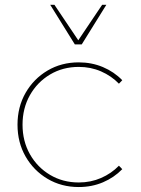

<svg xmlns="http://www.w3.org/2000/svg" viewBox="-20 -752 574 782"><path d="M313 -571.3H284.7L184.6 -732.4H201.7L298.8 -587.9L396 -732.4H413.1ZM478 -63Q444.8 -28.8 399.4 -9.5Q354 9.8 300.8 9.8Q230 9.8 173.6 -23.7Q117.2 -57.1 84.2 -114.5Q51.3 -171.9 51.3 -244.1Q51.3 -316.4 84.2 -373.8Q117.2 -431.2 173.6 -464.6Q230 -498 300.8 -498Q353.5 -498 399.2 -478.8Q444.8 -459.5 478 -425.3L464.4 -411.1Q433.6 -442.9 391.6 -461.2Q349.6 -479.5 300.8 -479.5Q235.8 -479.5 183.8 -448.5Q131.8 -417.5 101.8 -364.3Q71.8 -311 71.8 -244.1Q71.8 -177.2 101.8 -124Q131.8 -70.8 183.8 -39.8Q235.8 -8.8 300.8 -8.8Q349.6 -8.8 391.6 -27.1Q433.6 -45.4 464.4 -77.1Z"/></svg>

Font: Kumbh Sans Thin
Style: Regular
Weight: 250
Version: Version 1.004